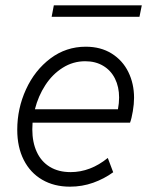

<svg xmlns="http://www.w3.org/2000/svg" viewBox="-20 -700 566 728"><path d="M45.4 -208Q45.4 -288.6 78.6 -361.1Q111.8 -433.6 171.1 -478.3Q230.5 -522.9 305.2 -522.9Q361.8 -522.9 403.3 -497.1Q444.8 -471.2 466.6 -427Q488.3 -382.8 488.3 -329.1Q488.3 -305.7 483.6 -278.1Q479 -250.5 473.1 -234.9H103.5Q102.5 -218.3 102.5 -209.5Q102.5 -160.6 119.4 -124Q136.2 -87.4 168.9 -67.4Q201.7 -47.4 247.6 -47.4Q322.8 -47.4 388.7 -101.1L409.2 -46.9Q375 -22 333.3 -7.1Q291.5 7.8 245.1 7.8Q185.1 7.8 139.9 -18.6Q94.7 -44.9 70.1 -93.5Q45.4 -142.1 45.4 -208ZM427.2 -285.6Q431.6 -309.1 431.6 -330.1Q431.6 -370.6 416 -401.9Q400.4 -433.1 371.3 -450.4Q342.3 -467.8 303.2 -467.8Q256.8 -467.8 217.8 -443.1Q178.7 -418.5 151.9 -377.2Q125 -335.9 112.3 -285.6ZM184.1 -679.7H517.6L508.8 -636.2H175.8Z"/></svg>

Font: Reddit Sans Vanilla Light
Style: Italic
Weight: 300
Italic angle: -11.25°
Designer: Stephen Hutchings
Version: Version 1.013